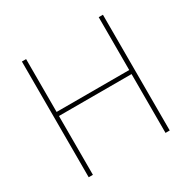

<svg xmlns="http://www.w3.org/2000/svg" viewBox="-159 -870 1023 1026"><g transform="rotate(-30 353.0 -357.0)"><path d="M603 0V-714H577V-388H129V-714H103V0H129V-363H577V0Z"/></g></svg>

Font: Noto Sans Thai Looped Thin
Style: Regular
Weight: 100
Designer: Sasikarn Vongin, Ben Mitchell
Foundry: The Fontpad Ltd
Version: Version 1.001